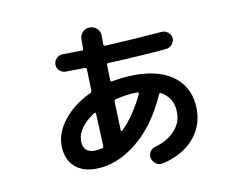

<svg xmlns="http://www.w3.org/2000/svg" viewBox="-75 -742 1150 893"><g transform="rotate(-10 500.0 -295.5)"><path d="M350.6 -240.2Q268.6 -185.5 268.6 -124Q268.6 -68.4 323.2 -68.4Q337.9 -68.4 358.4 -73.2Q366.2 -75.2 366.2 -83Q363.3 -133.8 359.4 -237.3Q358.4 -245.1 350.6 -240.2ZM461.9 -287.1Q454.1 -285.2 454.1 -276.4Q455.1 -232.4 459 -139.6Q459 -137.7 461.4 -136.7Q463.9 -135.7 464.8 -136.7Q525.4 -196.3 571.3 -292Q572.3 -294.9 570.3 -297.9Q568.4 -300.8 565.4 -300.8Q517.6 -300.8 461.9 -287.1ZM313.5 15.6Q250 15.6 212.9 -20Q175.8 -55.7 175.8 -119.1Q175.8 -180.7 222.2 -238.8Q268.6 -296.9 347.7 -335Q355.5 -337.9 356.4 -346.7Q356.4 -363.3 355 -396.5Q353.5 -429.7 353.5 -446.3Q353.5 -455.1 344.7 -455.1Q314.5 -454.1 253.9 -454.1Q237.3 -454.1 225.1 -465.8Q212.9 -477.5 212.9 -494.6Q212.9 -511.7 225.6 -523.9Q238.3 -536.1 254.9 -536.1Q313.5 -536.1 343.8 -537.1Q352.5 -537.1 352.5 -544.9V-589.8Q352.5 -609.4 366.2 -623Q379.9 -636.7 399.9 -636.7Q419.9 -636.7 434.1 -623Q448.2 -609.4 448.2 -589.8V-548.8Q448.2 -541 457 -541Q586.9 -546.9 726.6 -558.6Q742.2 -559.6 755.4 -549.3Q768.6 -539.1 771.5 -522.5Q772.5 -505.9 761.2 -492.2Q750 -478.5 733.4 -476.6Q618.2 -465.8 457 -459Q449.2 -459 449.2 -451.2Q449.2 -425.8 451.2 -377.9Q451.2 -370.1 460 -372.1Q512.7 -382.8 569.3 -382.8Q691.4 -382.8 757.8 -327.1Q824.2 -271.5 824.2 -175.8Q824.2 -92.8 770.5 -34.2Q716.8 24.4 624 44.9Q607.4 48.8 593.3 39.1Q579.1 29.3 574.2 11.7Q570.3 -3.9 578.6 -18.1Q586.9 -32.2 602.5 -37.1Q663.1 -53.7 697.3 -90.8Q731.4 -127.9 731.4 -175.8Q731.4 -246.1 673.8 -278.3Q667 -281.2 664.1 -275.4Q602.5 -135.7 508.3 -60.1Q414.1 15.6 313.5 15.6Z"/></g></svg>

Font: Rounded Mgen+ 2p medium
Style: Regular
Weight: 500
Designer: [Source Han Sans]
Ryoko NISHIZUKA  (kana & ideographs); Paul D. Hunt (Latin, Greek & Cyrillic); Wenlong ZHANG  (bopomofo
Version: Version 1.059.20150602